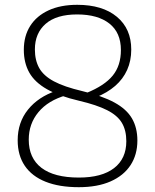

<svg xmlns="http://www.w3.org/2000/svg" viewBox="-20 -769 645 798"><path d="M307.5 9Q226 9 169.2 -13.8Q112.5 -36.5 83 -80Q53.5 -123.5 53.5 -186Q53.5 -260 96.2 -313.2Q139 -366.5 213.5 -391.5L255 -373Q180 -351.5 139.8 -303Q99.5 -254.5 99.5 -188.5Q99.5 -112 152.2 -71.5Q205 -31 308 -31Q403 -31 454 -70.2Q505 -109.5 505 -182Q505 -227.5 486.5 -258.5Q468 -289.5 425 -311.2Q382 -333 309.5 -350Q226 -369.5 175.2 -398.2Q124.5 -427 101.8 -467.2Q79 -507.5 79 -562Q79 -619.5 105.5 -661.2Q132 -703 181.8 -726Q231.5 -749 301 -749Q406 -749 465.8 -699.2Q525.5 -649.5 525.5 -563Q525.5 -516.5 508.5 -478.5Q491.5 -440.5 458.8 -412Q426 -383.5 378.5 -364.5L339 -382.5Q414.5 -413 448.5 -454.8Q482.5 -496.5 482.5 -561Q482.5 -633.5 434.5 -671.2Q386.5 -709 300.5 -709Q214.5 -709 169.8 -670Q125 -631 125 -563.5Q125 -518.5 143 -486.2Q161 -454 204 -431Q247 -408 321.5 -390.5Q405 -370.5 455.5 -343Q506 -315.5 528.5 -276.8Q551 -238 551 -185Q551 -126 522.5 -82.5Q494 -39 439.5 -15Q385 9 307.5 9Z"/></svg>

Font: Encode Sans SC Condensed Thin ExtraLight
Style: Regular
Weight: 250
Version: Version 3.002